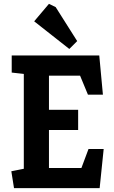

<svg xmlns="http://www.w3.org/2000/svg" viewBox="-20 -980 595 1000"><path d="M53 0 39 -88 104 -101V-595L41 -602V-691H497L516 -487H438L397 -586H235V-408H387V-303H235V-105H404L441 -204H520L499 0ZM341 -725 158 -869 235 -960 270 -943 382 -766Z"/></svg>

Font: Kreon
Style: Bold
Weight: 700
Designer: Julia Petretta
Foundry: Julia Petretta and Eli Heuer
Version: Version 2.002